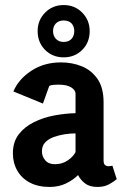

<svg xmlns="http://www.w3.org/2000/svg" viewBox="-20 -736 501 760"><path d="M177 4Q131 4 98.5 -13Q66 -30 48.5 -60.5Q31 -91 31 -129Q31 -174 54 -204Q77 -234 114.5 -252.5Q152 -271 195 -279Q238 -287 279 -288V-365Q279 -379 262 -390Q245 -401 210 -401Q201 -401 191 -400Q181 -399 175 -396L150 -326L33 -374Q53 -422 103.5 -455.5Q154 -489 221 -489Q266 -489 304 -473.5Q342 -458 366 -423.5Q390 -389 390 -331V-101Q390 -88 395.5 -83Q401 -78 409 -78Q414 -78 419 -79Q424 -80 425 -80L442 -27Q435 -20 414.5 -8Q394 4 366 4Q336 4 318 -9Q300 -22 289 -43Q269 -23 240.5 -9.5Q212 4 177 4ZM198 -86Q226 -86 248 -101Q270 -116 279 -134V-208Q259 -208 236 -204.5Q213 -201 192.5 -193.5Q172 -186 159 -172.5Q146 -159 146 -137Q146 -117 159 -101.5Q172 -86 198 -86ZM129 -613Q129 -656 158.5 -686Q188 -716 232 -716Q276 -716 305.5 -686Q335 -656 335 -613Q335 -568 305.5 -538.5Q276 -509 232 -509Q188 -509 158.5 -538.5Q129 -568 129 -613ZM190 -613Q190 -594 201.5 -582Q213 -570 232 -570Q252 -570 263 -582Q274 -594 274 -613Q274 -632 263 -643.5Q252 -655 232 -655Q213 -655 201.5 -643.5Q190 -632 190 -613Z"/></svg>

Font: Kreon SemiBold
Style: Regular
Weight: 600
Designer: Julia Petretta
Foundry: Julia Petretta and Eli Heuer
Version: Version 2.002